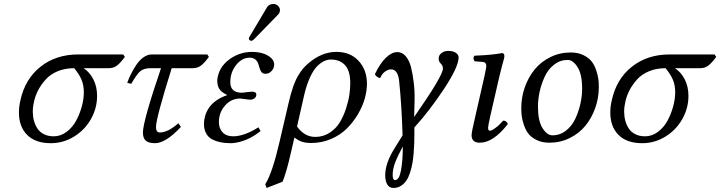

<svg xmlns="http://www.w3.org/2000/svg" viewBox="-20 -700 3582 955"><path d="M247.1 -22Q281.7 -22 311.3 -44.2Q340.8 -66.4 358.9 -100.1Q377 -133.8 387 -170.9Q397 -208 397 -241.2Q397 -276.4 385.3 -304Q373.5 -331.5 349.1 -360.8Q303.7 -360.8 267.1 -345.7Q230.5 -330.6 207.8 -305.2Q185.1 -279.8 171.1 -253.7Q157.2 -227.5 149.9 -198.2Q143.1 -168.9 143.1 -145Q143.1 -121.1 148.7 -100.1Q154.3 -79.1 166 -61Q177.7 -43 198.5 -32.5Q219.2 -22 247.1 -22ZM521 -360.8H396Q425.8 -341.3 444.3 -305.4Q462.9 -269.5 462.9 -223.1Q462.9 -161.6 432.1 -107.4Q401.4 -53.2 348.1 -20.5Q294.9 12.2 232.9 12.2Q156.2 12.2 115.2 -28.8Q74.2 -69.8 74.2 -140.1Q74.2 -169.9 81.1 -199.2Q104 -306.6 181.2 -367.9Q258.3 -429.2 369.1 -429.2H592.8L601.1 -417Q579.6 -387.7 562.5 -374.3Q545.4 -360.8 521 -360.8Z M780.8 -360.8H729Q695.8 -360.8 678 -345.9Q660.2 -331.1 632.8 -283.2Q631.3 -283.7 626.7 -284.7Q622.1 -285.6 618.2 -286.6Q614.3 -287.6 612.8 -288.1Q621.1 -311 632.1 -333Q643.1 -355 658.4 -377.9Q673.8 -400.9 693.8 -415Q713.9 -429.2 734.9 -429.2H1011.2L1019 -417Q998 -388.2 980.5 -374.5Q962.9 -360.8 939 -360.8H834Q755.9 -111.8 755.9 -67.9Q755.9 -41 774.9 -41Q814.9 -41 867.2 -86.9Q868.7 -83.5 879.9 -68.8Q804.2 12.2 751 12.2Q720.2 12.2 705.6 0Q690.9 -12.2 690.9 -41Q690.9 -96.2 780.8 -360.8Z M1068.8 -92.8Q1068.8 -61 1087.4 -41.5Q1106 -22 1139.6 -22Q1194.3 -22 1265.6 -66.9Q1267.1 -64 1270.8 -57.4Q1274.4 -50.8 1275.9 -47.9Q1207 6.8 1133.8 12.2Q1111.8 12.2 1093.8 10.3Q1075.7 8.3 1056.6 2.2Q1037.6 -3.9 1024.4 -13.9Q1011.2 -23.9 1002.9 -41.5Q994.6 -59.1 994.6 -83Q994.6 -104 1000.5 -124Q1006.3 -144 1019.3 -163.6Q1032.2 -183.1 1055.4 -199.7Q1078.6 -216.3 1110.8 -227.1Q1083 -240.2 1071.8 -256.3Q1060.5 -272.5 1060.5 -301.8Q1066.9 -363.8 1118.4 -402.8Q1169.9 -441.9 1233.9 -441.9Q1281.7 -441.9 1312.7 -423.3Q1343.8 -404.8 1343.8 -378.9Q1343.8 -361.3 1331.1 -347.2Q1318.4 -333 1300.8 -333Q1293 -333 1287.6 -335.7Q1282.2 -338.4 1278.6 -344.2Q1274.9 -350.1 1273.2 -355Q1271.5 -359.9 1268.8 -369.1Q1266.1 -378.4 1264.6 -382.8Q1253.4 -413.1 1221.7 -413.1Q1183.6 -413.1 1154.5 -376.7Q1125.5 -340.3 1125.5 -291Q1125.5 -238.8 1183.6 -238.8Q1184.1 -238.8 1195.1 -240Q1206.1 -241.2 1218 -242.7Q1230 -244.1 1232.4 -244.1Q1254.9 -244.1 1254.9 -230Q1254.9 -225.1 1253.2 -220Q1251.5 -214.8 1243.7 -209.5Q1235.8 -204.1 1222.7 -204.1Q1219.7 -204.1 1204.1 -206.3Q1188.5 -208.5 1182.6 -209Q1179.7 -210 1175.8 -210Q1129.9 -210 1099.4 -175Q1068.8 -140.1 1068.8 -92.8ZM1307.6 -663.1Q1317.9 -680.2 1339.8 -680.2Q1353.5 -680.2 1363 -670.9Q1372.6 -661.6 1372.6 -648.9Q1372.6 -644 1371.6 -642.1Q1369.6 -632.8 1362.8 -627L1243.7 -504.9Q1235.8 -497.1 1230.5 -497.1Q1225.1 -497.1 1221.4 -500.2Q1217.8 -503.4 1217.8 -507.8V-509.8L1218.8 -511.2Q1218.8 -511.7 1219.2 -512.9Q1219.7 -514.2 1219.7 -515.1Q1221.7 -519 1222.7 -520L1295.9 -643.1Q1297.9 -646 1307.6 -663.1Z M1722.2 -286.1Q1722.2 -347.2 1696.5 -375.5Q1670.9 -403.8 1626.5 -403.8Q1609.4 -403.8 1593 -396.5Q1576.7 -389.2 1558.1 -371.1Q1539.6 -353 1522.5 -316.4Q1505.4 -279.8 1493.2 -228L1457.5 -70.8Q1494.1 -19 1548.3 -19Q1587.9 -19 1619.6 -39.8Q1651.4 -60.5 1669.9 -91.1Q1688.5 -121.6 1700.9 -159.7Q1713.4 -197.8 1717.8 -229Q1722.2 -260.3 1722.2 -286.1ZM1385.3 204.1 1306.2 234.9 1299.3 216.8Q1335 159.2 1370.1 6.8L1414.6 -184.1Q1425.8 -233.4 1438.2 -268.8Q1450.7 -304.2 1464.4 -326.2Q1478 -348.1 1487.3 -358.9Q1496.6 -369.6 1511.2 -382.8Q1578.6 -441.9 1653.3 -441.9Q1722.7 -441.9 1763.9 -397Q1805.2 -352.1 1805.2 -283.2Q1805.2 -249 1794.4 -210.2Q1783.7 -171.4 1760.5 -132.1Q1737.3 -92.8 1705.3 -60.8Q1673.3 -28.8 1627 -8.8Q1580.6 11.2 1527.3 11.2Q1499 11.2 1480.7 4.6Q1462.4 -2 1444.3 -16.1Q1442.9 -10.3 1435.8 21Q1428.7 52.2 1427.2 58.1Q1404.3 159.7 1385.3 204.1Z M1933.1 170.9Q1933.1 195.8 1945.3 195.8Q1965.8 195.8 1974.6 146.7Q1983.4 97.7 1983.4 38.1V28.8Q1958 75.7 1945.6 108.2Q1933.1 140.6 1933.1 170.9ZM1896 171.9Q1896 111.3 1943.4 36.1L1982.4 -26.9Q1977.5 -181.2 1965.3 -296.9Q1959 -355 1925.3 -355Q1910.6 -355 1895.5 -344.2Q1880.4 -333.5 1871.1 -312Q1863.8 -312 1854.7 -318.8Q1845.7 -325.7 1845.2 -332Q1870.1 -384.3 1899.2 -412.6Q1928.2 -440.9 1956.1 -440.9Q1980.5 -440.9 1998 -420.4Q2015.6 -399.9 2024.2 -366.5Q2032.7 -333 2037.8 -290.5Q2043 -248 2042.2 -204.1Q2041.5 -160.2 2040 -118.2Q2183.1 -323.2 2183.1 -358.9Q2183.1 -374 2172.6 -383.5Q2162.1 -393.1 2162.1 -409.2Q2162.1 -425.8 2176.3 -436.3Q2190.4 -446.8 2208 -446.8Q2234.4 -446.8 2247.8 -437Q2261.2 -427.2 2261.2 -415Q2261.2 -368.2 2189.5 -259.3Q2117.7 -150.4 2041 -65.9V-36.1Q2041 -9.8 2040.5 10.5Q2040 30.8 2037.6 60.5Q2035.2 90.3 2031.2 112.5Q2027.3 134.8 2019.5 158.9Q2011.7 183.1 2001 198.7Q1990.2 214.4 1973.9 224.6Q1957.5 234.9 1937 234.9Q1916 234.9 1906 217Q1896 199.2 1896 171.9Z M2463.9 -319.8 2418.9 -124Q2407.7 -74.2 2407.7 -64Q2407.7 -49.8 2417 -49.8Q2425.8 -49.8 2445.1 -64.2Q2464.4 -78.6 2482.9 -100.1Q2500 -100.1 2505.9 -83Q2433.6 9.8 2366.7 9.8Q2325.7 9.8 2325.7 -27.8Q2325.7 -43 2342.8 -115.2L2389.6 -320.8Q2398.9 -364.7 2398.9 -371.1Q2398.9 -390.6 2380.9 -392.1L2340.8 -395Q2330.1 -411.6 2339.8 -422.9Q2432.6 -426.8 2476.6 -436Q2488.8 -436 2488.8 -420.9Q2488.8 -415 2485.8 -404.1Q2482.9 -393.1 2476.3 -369.4Q2469.7 -345.7 2463.9 -319.8Z M2803.7 -401.9Q2766.1 -401.9 2736.3 -378.7Q2706.5 -355.5 2689.7 -319.3Q2672.9 -283.2 2664.3 -244.6Q2655.8 -206.1 2655.8 -169.9Q2655.8 -98.6 2678.5 -62.7Q2701.2 -26.9 2727.5 -26.9Q2765.1 -26.9 2794.9 -50Q2824.7 -73.2 2841.6 -109.4Q2858.4 -145.5 2866.9 -184.1Q2875.5 -222.7 2875.5 -258.8Q2875.5 -330.1 2852.8 -366Q2830.1 -401.9 2803.7 -401.9ZM2712.4 9.8Q2676.3 9.8 2649.4 -3.4Q2622.6 -16.6 2608.4 -34.9Q2594.2 -53.2 2585.7 -78.9Q2577.1 -104.5 2575 -123.3Q2572.8 -142.1 2572.8 -162.1Q2572.8 -215.8 2590.3 -265.9Q2607.9 -315.9 2639.2 -354.2Q2670.4 -392.6 2717.3 -415.8Q2764.2 -439 2818.8 -439Q2855 -439 2881.8 -425.8Q2908.7 -412.6 2922.9 -394.3Q2937 -376 2945.6 -350.3Q2954.1 -324.7 2956.3 -305.9Q2958.5 -287.1 2958.5 -267.1Q2958.5 -213.4 2940.9 -163.3Q2923.3 -113.3 2892.1 -75Q2860.8 -36.6 2814 -13.4Q2767.1 9.8 2712.4 9.8Z M3188.5 -22Q3223.1 -22 3252.7 -44.2Q3282.2 -66.4 3300.3 -100.1Q3318.4 -133.8 3328.4 -170.9Q3338.4 -208 3338.4 -241.2Q3338.4 -276.4 3326.7 -304Q3314.9 -331.5 3290.5 -360.8Q3245.1 -360.8 3208.5 -345.7Q3171.9 -330.6 3149.2 -305.2Q3126.5 -279.8 3112.5 -253.7Q3098.6 -227.5 3091.3 -198.2Q3084.5 -168.9 3084.5 -145Q3084.5 -121.1 3090.1 -100.1Q3095.7 -79.1 3107.4 -61Q3119.1 -43 3139.9 -32.5Q3160.6 -22 3188.5 -22ZM3462.4 -360.8H3337.4Q3367.2 -341.3 3385.7 -305.4Q3404.3 -269.5 3404.3 -223.1Q3404.3 -161.6 3373.5 -107.4Q3342.8 -53.2 3289.6 -20.5Q3236.3 12.2 3174.3 12.2Q3097.7 12.2 3056.6 -28.8Q3015.6 -69.8 3015.6 -140.1Q3015.6 -169.9 3022.5 -199.2Q3045.4 -306.6 3122.6 -367.9Q3199.7 -429.2 3310.5 -429.2H3534.2L3542.5 -417Q3521 -387.7 3503.9 -374.3Q3486.8 -360.8 3462.4 -360.8Z"/></svg>

Font: Common Serif
Style: Italic
Weight: 400
Italic angle: -12°
Designer: Philipp H. Poll, Khaled Hosny
Foundry: Stefan Peev, Context Ltd.
Version: Version 1.026